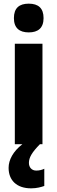

<svg xmlns="http://www.w3.org/2000/svg" viewBox="-20 -788 314 1049"><path d="M137 -768C85 -768 56 -744 56 -689C56 -635 86 -611 137 -611C188 -611 218 -635 218 -689C218 -743 190 -768 137 -768ZM138 102C138 72 155 44 198 0H212V-549H61V0H102C52 39 27 85 27 129C27 197 71 241 150 241C181 241 205 234 222 228V134C212 139 197 144 178 144C154 144 138 127 138 102Z"/></svg>

Font: Noto Sans Gurmukhi Condensed ExtraBold
Style: Regular
Weight: 800
Width: 3
Designer: Jelle Bosma - Monotype Design Team
Foundry: Monotype Imaging Inc.
Version: Version 2.004